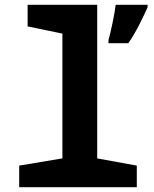

<svg xmlns="http://www.w3.org/2000/svg" viewBox="-20 -780 640 800"><path d="M550 0V-90L385 -120V-760H95V-670L240 -640V-120L60 -90V0ZM515 -600Q541 -639 561 -678.5Q581 -718 595 -750V-760H462Q458 -728 449 -685Q440 -642 432 -613V-600Z"/></svg>

Font: Noto Sans Mono UI
Style: Bold
Weight: 700
Designer: Monotype Design team
Foundry: Monotype Imaging Inc.
Version: 1.000